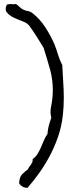

<svg xmlns="http://www.w3.org/2000/svg" viewBox="-20 -801 389 974"><path d="M298.8 -215.8Q292 -157.2 273.9 -105.5Q255.9 -53.7 231 -7.3Q206.1 39.1 177.2 79.1Q148.4 119.1 119.1 152.3Q103.5 151.4 93.8 145.5Q84 139.6 77.1 129.9Q78.1 97.7 91.8 83.5Q105.5 69.3 122.1 57.6Q124 50.8 128.4 45.4Q132.8 40 136.7 34.7Q140.6 29.3 143.6 22.5Q145.5 18.6 145.5 10.7V5.9Q160.2 -3.9 169.9 -19.5Q179.7 -35.2 187.5 -52.7Q195.3 -70.3 202.6 -88.4Q210 -106.4 220.7 -121.1Q222.7 -145.5 228 -165Q233.4 -184.6 240.2 -203.1Q236.3 -218.8 236.3 -233.4Q236.3 -247.1 239.3 -260.7Q245.1 -289.1 247.1 -317.4Q248 -330.1 248 -342.8Q248 -394.5 235.4 -443.4Q218.8 -502.9 201.2 -558.6Q183.6 -586.9 166 -615.2Q148.4 -643.6 128.9 -669.9Q119.1 -683.6 95.7 -692.4Q72.3 -701.2 50.3 -711.4Q28.3 -721.7 15.6 -737.3Q8.8 -745.1 8.8 -754.9Q8.8 -765.6 14.6 -777.3Q23.4 -780.3 31.2 -780.3H39.1Q43 -779.3 46.9 -779.3Q53.7 -779.3 60.5 -781.2Q69.3 -775.4 77.1 -767.6Q85 -759.8 92.8 -754.9Q106.4 -747.1 120.6 -745.1Q134.8 -743.2 148.4 -731.4Q182.6 -704.1 209.5 -663.1Q236.3 -622.1 256.8 -575.2Q265.6 -552.7 273.9 -525.4Q282.2 -498 295.9 -470.7Q298.8 -411.1 302.7 -348.6Q303.7 -327.1 303.7 -305.7Q303.7 -261.7 298.8 -215.8Z"/></svg>

Font: Crafty Girls
Style: Regular
Weight: 400
Designer: Crystal Kluge
Foundry: Font Diner, Inc DBA Tart Workshop
Version: Version 1.001